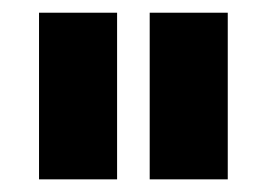

<svg xmlns="http://www.w3.org/2000/svg" viewBox="-20 -739 423 305"><path d="M42 -454.1V-718.8H166V-454.1ZM217.8 -454.1V-718.8H341.8V-454.1Z"/></svg>

Font: Post No Bills Jaffna ExtraBold
Style: Regular
Weight: 800
Designer: Kosala Senevirathne, Siva Puranthara, Lasantha Premarathna, Tharique Azeez
Foundry: Mooniak
Version: Version 1.220 ; ttfautohint (v1.6)